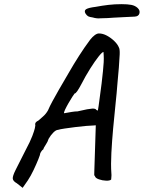

<svg xmlns="http://www.w3.org/2000/svg" viewBox="-20 -849 692 924"><path d="M61 33Q43 23 41.5 11Q40 -1 55 -31Q70 -61 102 -124Q126 -169 135.5 -194.5Q145 -220 147.5 -231Q150 -242 150 -245Q148 -254 152 -259.5Q156 -265 165 -269Q170 -274 185.5 -287Q201 -300 211 -318Q220 -339 232 -361Q244 -383 263 -416.5Q282 -450 314 -504Q334 -539 360.5 -580.5Q387 -622 414 -658Q425 -672 436 -680Q447 -688 456 -688Q475 -688 494.5 -677.5Q514 -667 530 -651.5Q546 -636 552 -621Q557 -613 556 -587Q555 -561 552 -524Q549 -487 545 -445Q542 -404 536 -348Q530 -292 524.5 -231Q519 -170 516 -113.5Q513 -57 516 -15Q517 -6 516 2Q515 10 515 15Q509 21 491 20.5Q473 20 456 14Q439 8 437 -1Q434 -4 433.5 -7Q433 -10 434 -28Q435 -46 436 -90L441 -246L428 -245Q419 -245 395 -243Q371 -241 343 -237.5Q315 -234 291.5 -230.5Q268 -227 259 -224Q250 -224 237.5 -212Q225 -200 214 -181Q210 -167 199.5 -151.5Q189 -136 189 -131Q182 -126 178 -119Q174 -112 174 -112Q174 -106 164.5 -82.5Q155 -59 141.5 -30.5Q128 -2 114 19L89 55ZM289 -304Q289 -304 300 -306Q311 -308 326 -310.5Q341 -313 353 -313Q382 -320 399 -323Q416 -326 425 -326.5Q434 -327 440 -324Q444 -319 447.5 -318Q451 -317 451 -317Q452 -319 454.5 -338.5Q457 -358 461 -387Q465 -416 469 -447.5Q473 -479 475.5 -506.5Q478 -534 479 -549Q480 -568 479 -583.5Q478 -599 478 -599Q472 -599 454.5 -577Q437 -555 414.5 -519.5Q392 -484 371 -443Q361 -424 352.5 -411.5Q344 -399 339 -399Q337 -397 328 -383Q319 -369 309 -351.5Q299 -334 292.5 -320Q286 -306 289 -304ZM464 -761Q455 -760 445.5 -761Q436 -762 426 -765Q411 -767 404.5 -770.5Q398 -774 392 -783Q383 -798 395 -805Q407 -812 440 -816Q472 -822 502 -825.5Q532 -829 565 -829Q594 -829 612 -825.5Q630 -822 642 -811Q655 -799 651 -784.5Q647 -770 628 -769Q622 -769 607 -768Q592 -767 575.5 -766.5Q559 -766 547 -765Q540 -765 527 -764Q514 -763 498 -762Q482 -761 464 -761Z"/></svg>

Font: Caveat SemiBold
Style: Regular
Weight: 600
Designer: Pablo Impallari
Foundry: Pablo Impallari
Version: Version 2.000